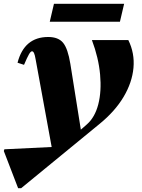

<svg xmlns="http://www.w3.org/2000/svg" viewBox="-92 -710 744 1007"><path d="M3 277 -72 82 -69 73 179 61 95 -398Q91 -422 86.5 -431.5Q82 -441 76 -441Q69 -441 60 -425.5Q51 -410 34 -370L0 -381Q35 -516 161 -516Q214 -516 239 -485.5Q264 -455 277 -375L332 -30L364 -58Q406 -95 423.5 -163Q441 -231 433 -319Q425 -407 390 -500H581Q615 -431 608 -354Q601 -277 556 -201.5Q511 -126 430 -60L19 277ZM169 -596 191 -690H559L537 -596Z"/></svg>

Font: Platypi ExtraBold
Style: Italic
Weight: 800
Italic angle: -13°
Designer: David Sargent
Foundry: Bolt Cutter Type
Version: Version 1.200; ttfautohint (v1.8.4.7-5d5b)